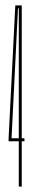

<svg xmlns="http://www.w3.org/2000/svg" viewBox="-20 -695 128 715"><path d="M50 0V-169H12V-179L37 -675H61V-180H71V-169H61V0ZM23 -180H50V-664H47Z"/></svg>

Font: Anybody UltraCondensed Thin
Style: Regular
Weight: 100
Width: 1
Designer: Tyler Finck
Foundry: Etcetera Type Company
Version: Version 1.110